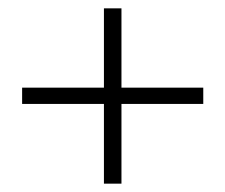

<svg xmlns="http://www.w3.org/2000/svg" viewBox="-20 -520 540 460"><path d="M229 -80V-271H33V-310H229V-500H271V-310H467V-271H271V-80Z"/></svg>

Font: DM Sans ExtraLight
Style: Regular
Weight: 200
Designer: Colophon Foundry, Jonny Pinhorn
Foundry: Colophon Foundry
Version: Version 4.004; ttfautohint (v1.8.4.7-5d5b)